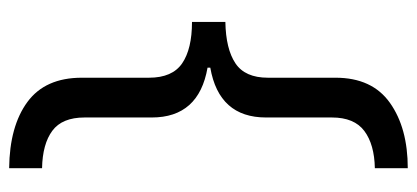

<svg xmlns="http://www.w3.org/2000/svg" viewBox="-266 -488 912 420"><g transform="rotate(90 190.0 -278.0)"><path d="M348 158Q256 157 203 118Q150 79 150 -1V-148Q150 -199 118.5 -220.5Q87 -242 28 -242V-315Q87 -316 118.5 -337Q150 -358 150 -408V-556Q150 -636 205 -675Q260 -714 348 -714V-642Q296 -641 266.5 -619Q237 -597 237 -548V-404Q237 -301 128 -282V-276Q237 -257 237 -154V-7Q237 42 266 63.5Q295 85 348 86Z"/></g></svg>

Font: Noto Sans Symbols 2
Style: Regular
Weight: 400
Designer: Monotype Design Team
Foundry: Monotype Imaging Inc.
Version: Version 2.008; ttfautohint (v1.8.4.7-5d5b)